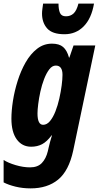

<svg xmlns="http://www.w3.org/2000/svg" viewBox="-47 -800 546 1060"><path d="M122 240Q78 240 39 230.5Q0 221 -27 207V83Q-3 99 39 111.5Q81 124 119 124Q161 124 184 100Q207 76 217 35L222 13Q225 0 229.5 -17Q234 -34 240 -53H238Q212 -18 185.5 -4Q159 10 125 10Q75 10 45.5 -30.5Q16 -71 16 -145Q16 -189 24.5 -243.5Q33 -298 50.5 -353.5Q68 -409 94.5 -455.5Q121 -502 157.5 -530.5Q194 -559 240 -559Q280 -559 301.5 -540.5Q323 -522 334 -482H336L359 -549H479L357 32Q333 143 274 191.5Q215 240 122 240ZM191 -111Q212 -111 229 -131.5Q246 -152 259 -185Q272 -218 280.5 -256Q289 -294 293.5 -328.5Q298 -363 298 -387Q298 -438 261 -438Q241 -438 225 -417Q209 -396 196.5 -363.5Q184 -331 176 -294.5Q168 -258 164 -225.5Q160 -193 160 -174Q160 -111 191 -111ZM309 -611Q242 -611 213.5 -643Q185 -675 185 -725Q185 -737 187 -751Q189 -765 191 -780H276Q276 -748 284 -729Q292 -710 317 -710Q342 -710 359 -725.5Q376 -741 386 -780H472Q458 -698 415 -654.5Q372 -611 309 -611Z"/></svg>

Font: Noto Sans ExtraCondensed ExtraBold
Style: Italic
Weight: 800
Width: 2
Italic angle: -12°
Designer: Monotype Design Team
Foundry: Monotype Imaging Inc.
Version: Version 2.013; ttfautohint (v1.8.4.7-5d5b)